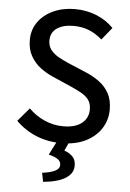

<svg xmlns="http://www.w3.org/2000/svg" viewBox="-59 -710 653 968"><g transform="rotate(5 267.5 -226.5)"><path d="M270.5 12.2Q202.1 12.2 143.6 -11.7Q85 -35.6 40 -80.6L97.7 -148.4Q132.8 -113.3 178 -93.3Q223.1 -73.2 272.5 -73.2Q334 -73.2 366.7 -99.6Q399.4 -126 399.4 -169.4Q399.4 -200.2 384.8 -219Q370.1 -237.8 345.7 -251Q321.3 -264.2 290.5 -277.8L199.2 -317.9Q168 -331.1 137.5 -353.5Q106.9 -376 87.2 -410.2Q67.4 -444.3 67.4 -492.2Q67.4 -543.5 95 -582.8Q122.6 -622.1 171.1 -644.5Q219.7 -667 281.2 -667Q339.4 -667 390.1 -646.5Q440.9 -626 477.1 -588.4L426.3 -525.9Q395.5 -553.2 360.1 -567.6Q324.7 -582 280.3 -582Q229 -582 197.5 -560.5Q166 -539.1 166 -498.5Q166 -469.7 181.6 -450.2Q197.3 -430.7 221.7 -417.2Q246.1 -403.8 272 -392.6L363.3 -354Q401.9 -337.9 432.6 -314.9Q463.4 -292 481.4 -258.8Q499.5 -225.6 499.5 -177.2Q499.5 -125 472.2 -82Q444.8 -39.1 393.6 -13.4Q342.3 12.2 270.5 12.2ZM196.3 214.4 187.5 169.4Q226.1 165 250.5 153.8Q274.9 142.6 274.9 122.6Q274.9 104.5 259.5 93.8Q244.1 83 212.9 75.2L252.9 -3.4H313.5L289.6 48.3Q314 56.6 331.1 73Q348.1 89.4 348.1 120.1Q348.1 149.9 326.9 169.9Q305.7 189.9 271 200.7Q236.3 211.4 196.3 214.4Z"/></g></svg>

Font: Varta Light SemiBold
Style: Regular
Weight: 600
Version: Version 1.004